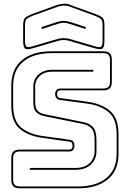

<svg xmlns="http://www.w3.org/2000/svg" viewBox="-20 -1007 690 1037"><path d="M620 -176Q620 -86 562 -38Q504 10 403 10H87Q63 10 52 -1Q41 -12 41 -36V-153Q41 -177 52 -188Q63 -199 87 -199H356Q364 -199 368 -205Q372 -211 372 -218Q372 -229 368 -235Q364 -241 355 -242L205 -263Q130 -274 85.5 -312.5Q41 -351 41 -439V-544Q41 -634 98.5 -682Q156 -730 258 -730H538Q562 -730 573 -719Q584 -708 584 -684V-565Q584 -541 573 -530Q562 -519 538 -519H305Q297 -519 292.5 -513Q288 -507 288 -499Q288 -490 292.5 -484Q297 -478 306 -477L455 -457Q530 -446 575 -407.5Q620 -369 620 -281ZM403 0Q499 0 554.5 -45.5Q610 -91 610 -176V-281Q610 -365 567 -401Q524 -437 454 -447L305 -467Q292 -468 285 -477Q278 -486 278 -499Q278 -512 285 -520.5Q292 -529 305 -529H538Q557 -529 565.5 -537.5Q574 -546 574 -565V-684Q574 -703 565.5 -711.5Q557 -720 538 -720H258Q161 -720 106 -674.5Q51 -629 51 -544V-439Q51 -355 93.5 -319Q136 -283 206 -273L356 -252Q369 -251 375.5 -243Q382 -235 382 -218Q382 -206 375.5 -197.5Q369 -189 356 -189H87Q68 -189 59.5 -180.5Q51 -172 51 -153V-36Q51 -17 59.5 -8.5Q68 0 87 0ZM484 -630V-620H262Q220 -620 195 -597Q170 -574 170 -539V-457Q170 -422 184 -408Q198 -394 221 -390L432 -347Q462 -341 481.5 -321Q501 -301 501 -249V-191Q501 -147 471 -118.5Q441 -90 390 -90H141V-100H390Q436 -100 463.5 -125.5Q491 -151 491 -191V-249Q491 -296 474.5 -313.5Q458 -331 430 -337L219 -380Q193 -385 176.5 -400.5Q160 -416 160 -457V-539Q160 -579 188 -604.5Q216 -630 262 -630ZM443 -850 356 -878Q349 -880 341.5 -882Q334 -884 324 -884Q314 -884 306.5 -882Q299 -880 292 -878L205 -850V-861L288 -888Q297 -890 305 -892Q313 -894 324 -894Q335 -894 343 -892Q351 -890 360 -888L443 -861ZM293 -797Q310 -801 324 -801Q338 -801 355 -797L492 -757Q518 -749 526 -755Q534 -761 534 -788V-869Q534 -896 525.5 -904Q517 -912 492 -922L355 -972Q348 -975 340 -976Q332 -977 323 -977Q314 -976 303.5 -974Q293 -972 284 -968L156 -922Q132 -912 123.5 -904Q115 -896 115 -869V-788Q115 -761 123 -755Q131 -749 156 -757ZM159 -747Q126 -737 115.5 -744.5Q105 -752 105 -788V-869Q105 -900 115 -910Q125 -920 153 -931L280 -977Q290 -981 301.5 -983.5Q313 -986 323 -987Q333 -987 342 -986Q351 -985 358 -981L496 -931Q526 -920 535 -910Q544 -900 544 -869V-788Q544 -753 533.5 -745Q523 -737 489 -747L352 -787Q336 -791 324 -791Q312 -791 296 -787Z"/></svg>

Font: Bungee Outline
Style: Regular
Weight: 400
Designer: David Jonathan Ross
Foundry: David Jonathan Ross
Version: Version 1.001;PS 1.0;hotconv 1.0.72;makeotf.lib2.5.5900